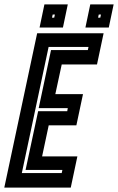

<svg xmlns="http://www.w3.org/2000/svg" viewBox="-44 -851 536 871"><path d="M-24.5 0 124.5 -700H426L396 -558.5H236L207 -424H332.5L302.5 -282.5H177L147 -141.5H307L277 0ZM55 -66H236L239 -80H72L129 -346.5H261L263.5 -360.5H131.5L187.5 -624H354.5L357.5 -638H176.5ZM343.5 -726 365.5 -831H471.5L449.5 -726ZM135.5 -726 157.5 -831H263.5L241.5 -726ZM192 -771H202L205 -785H195ZM401 -771H411L414 -785H404Z"/></svg>

Font: Tourney Condensed Regular
Style: Bold Italic
Weight: 700
Width: 3
Italic angle: -12°
Designer: Tyler Finck
Foundry: Etcetera Type Co
Version: Version 1.010; ttfautohint (v1.8.3)